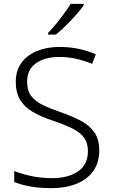

<svg xmlns="http://www.w3.org/2000/svg" viewBox="-20 -968 586 998"><path d="M496 -186Q496 -122 464 -78Q432 -34 376 -12Q320 10 249 10Q184 10 136 1Q88 -8 54 -22V-79Q91 -64 142 -53Q193 -42 252 -42Q334 -42 385.5 -77Q437 -112 437 -182Q437 -224 417.5 -251.5Q398 -279 357.5 -299.5Q317 -320 254 -341Q194 -361 151 -386Q108 -411 85 -448.5Q62 -486 62 -543Q62 -601 91.5 -641.5Q121 -682 172.5 -703Q224 -724 290 -724Q342 -724 389 -714Q436 -704 478 -686L459 -636Q373 -672 288 -672Q214 -672 167.5 -639.5Q121 -607 121 -544Q121 -498 141 -470.5Q161 -443 199 -424Q237 -405 292 -386Q355 -364 400.5 -340Q446 -316 471 -279.5Q496 -243 496 -186ZM415 -940Q400 -919 375.5 -891Q351 -863 323 -835.5Q295 -808 270 -788H230V-797Q249 -816 271 -843Q293 -870 313.5 -898Q334 -926 347 -948H415Z"/></svg>

Font: Noto Sans Bengali UI Light
Style: Regular
Weight: 300
Designer: Jelle Bosma - Monotype Design Team
Foundry: Monotype Imaging Inc.
Version: Version 2.003; ttfautohint (v1.8.4.7-5d5b)